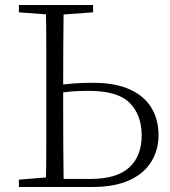

<svg xmlns="http://www.w3.org/2000/svg" viewBox="-20 -743 677 763"><path d="M198 0V-32H341Q443 -32 493 -77Q543 -122 543 -205Q543 -286 495.5 -334Q448 -382 332 -382Q296 -382 263.5 -379.5Q231 -377 198 -370V-402Q236 -409 273.5 -411.5Q311 -414 349 -414Q437 -414 495 -388Q553 -362 581.5 -315Q610 -268 610 -206Q610 -147 581 -100Q552 -53 493.5 -26.5Q435 0 348 0ZM162 0Q164 -83 164 -166Q164 -249 164 -333V-390Q164 -474 164 -557.5Q164 -641 162 -723H233Q232 -641 231.5 -557.5Q231 -474 231 -389V-333Q231 -249 231.5 -166Q232 -83 233 0ZM55 -694V-723H350V-694L212 -684H188ZM55 0V-29L188 -40H198V0Z"/></svg>

Font: Noto Serif SC ExtraLight
Style: Regular
Weight: 200
Designer: Ryoko NISHIZUKA 西塚涼子 (kana & ideographs); Frank Grießhammer (Latin, Greek & Cyrillic); Wenlong ZHANG 张文龙 (bopomofo); San
Foundry: Adobe
Version: Version 2.002-H1;hotconv 1.1.0;makeotfexe 2.6.0